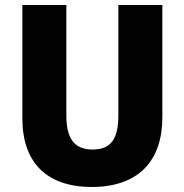

<svg xmlns="http://www.w3.org/2000/svg" viewBox="-20 -734 734 764"><path d="M626 -267V-714H451V-275C451 -179 420 -139 348 -139C279 -139 244 -179 244 -274V-714H69V-263C69 -87 166 10 345 10C531 10 626 -94 626 -267Z"/></svg>

Font: Noto Sans Bengali SemiCondensed ExtraBold
Style: Regular
Weight: 800
Width: 4
Designer: Joana Ranito - Universal Thirst; Jelle Bosma - Monotype Design Team
Foundry: Universal Thirst ehf.
Version: Version 3.000